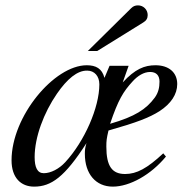

<svg xmlns="http://www.w3.org/2000/svg" viewBox="-20 -684 707 715"><path d="M307 -494H342L513 -600C525 -607 530 -616 530 -628C530 -648 514 -664 494 -664C484 -664 476 -661 469 -654ZM459 -439H388L369 -394C360 -429 337 -441 303 -441C182 -441 23 -251 23 -87C23 -22 58 11 107 11C171 11 221 -25 302 -151C297 -134 296 -126 296 -111C296 -36 337 11 400 11C463 11 542 -33 598 -101L588 -113C528 -57 489 -36 446 -36C398 -36 376 -64 376 -138C376 -160 377 -168 384 -198C490 -228 536 -246 574 -270C617 -298 640 -333 640 -371C640 -414 609 -441 559 -441C518 -441 483 -427 437 -377ZM574 -380C574 -359 570 -339 556 -320C524 -277 483 -250 390 -223C420 -312 439 -343 474 -381C493 -402 516 -416 539 -416C562 -416 574 -403 574 -380ZM350 -370C350 -284 295 -158 223 -80C200 -55 169 -39 143 -39C119 -39 109 -61 109 -99C109 -173 143 -264 192 -335C230 -390 268 -422 305 -421C332 -421 350 -400 350 -370Z"/></svg>

Font: XITS
Style: Italic
Weight: 400
Italic angle: -16.33°
Designer: MicroPress Inc., with final additions and corrections provided by Coen Hoffman, Elsevier (retired)
Version: Version 1.107